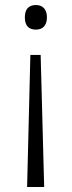

<svg xmlns="http://www.w3.org/2000/svg" viewBox="-20 -612 286 765"><path d="M167 -543C167 -575 150 -592 123 -592C94 -592 79 -575 79 -543C79 -510 94 -494 123 -494C150 -494 167 -510 167 -543ZM101 -393 88 133H156L142 -393Z"/></svg>

Font: Noto Sans Tamil UI Light
Style: Regular
Weight: 300
Designer: Jelle Bosma - Monotype Design Team
Foundry: Monotype Imaging Inc.
Version: Version 2.004